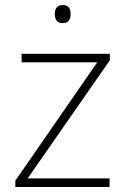

<svg xmlns="http://www.w3.org/2000/svg" viewBox="-20 -744 499 764"><path d="M229 -724C207 -724 198 -709 198 -688C198 -667 207 -652 229 -652C253 -652 261 -667 261 -688C261 -709 253 -724 229 -724ZM416 0V-34H90L417 -504V-530H66V-496H367L41 -25V0Z"/></svg>

Font: Noto Sans Arabic ExtLt
Style: Regular
Weight: 200
Designer: Monotype Design Team, Nadine Chahine, Nizar Qandah and Khaled Hosny
Foundry: Monotype Imaging Inc.
Version: Version 2.012